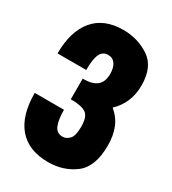

<svg xmlns="http://www.w3.org/2000/svg" viewBox="-174 -791 799 893"><g transform="rotate(30 225.5 -344.0)"><path d="M172 -296H177Q231 -296 254.5 -279.5Q278 -263 278 -210Q278 -160 261.5 -143Q245 -126 225 -126Q194 -126 181.5 -155Q169 -184 169 -238H12Q12 -117 66.5 -53.5Q121 10 226 10Q308 10 368.5 -35.5Q429 -81 429 -196Q429 -247 413.5 -287.5Q398 -328 360 -360Q391 -389 408 -428Q425 -467 425 -516Q425 -616 363 -657Q301 -698 224 -698Q120 -698 66 -633Q12 -568 12 -450H166Q166 -510 179 -536Q192 -562 219 -562Q245 -562 258.5 -542.5Q272 -523 272 -490Q272 -447 248 -427Q224 -407 177 -407H172Z"/></g></svg>

Font: Secuela Black
Style: Regular
Weight: 900
Designer: Fernando Haro
Foundry: deFharo
Version: Version 1.704